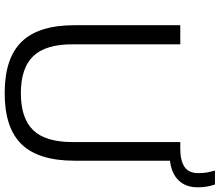

<svg xmlns="http://www.w3.org/2000/svg" viewBox="-79 -849 937 819"><g transform="rotate(90 389.5 -439.5)"><path d="M377.5 9Q228 9 157.8 -63.5Q87.5 -136 87.5 -289V-740H169V-280.5Q169 -165 219.8 -112.5Q270.5 -60 377.5 -60Q484.5 -60 535.2 -112.5Q586 -165 586 -280.5V-740H615Q664.5 -740 691.5 -757.8Q718.5 -775.5 718.5 -817Q718.5 -836.5 715.8 -852.8Q713 -869 707.5 -888H767Q779 -853.5 779 -814.5Q779 -763 749 -732.5Q719 -702 665.5 -696V-289Q665.5 -136 595.8 -63.5Q526 9 377.5 9Z"/></g></svg>

Font: Encode Sans Semi Expanded
Style: Regular
Weight: 400
Width: 6
Designer: Multiple Designers
Foundry: Impallari Type
Version: Version 3.000; ttfautohint (v1.8.3) -l 8 -r 50 -G 200 -x 14 